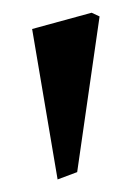

<svg xmlns="http://www.w3.org/2000/svg" viewBox="-20 -764 209 306"><path d="M126 -743.7 138.7 -737.8 103 -489.7 71.8 -478 31.2 -717.8Z"/></svg>

Font: Varendra
Style: Regular
Weight: 400
Designer: Jacob Thomas
Foundry: Bangla Type Foundry
Version: Version 1.008